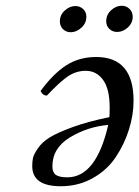

<svg xmlns="http://www.w3.org/2000/svg" viewBox="-20 -637 484 667"><path d="M162 -59Q162 -38 174 -29.5Q186 -21 214 -21Q314 -21 356 -203Q285 -197 223.5 -160Q162 -123 162 -59ZM360 -230Q361 -238 361 -264Q361 -328 338 -359.5Q315 -391 278 -391Q244 -391 215.5 -371.5Q187 -352 143 -305Q128 -305 121 -321Q165 -381 210 -410Q255 -439 314 -439Q444 -439 444 -287Q444 -238 428 -187Q412 -136 382 -91Q352 -46 302 -18Q252 10 191 10Q92 10 92 -60Q92 -76 94.5 -88Q97 -100 111.5 -121.5Q126 -143 152.5 -159.5Q179 -176 232.5 -195.5Q286 -215 360 -230ZM242 -616Q258 -616 269 -605.5Q280 -595 280 -579Q280 -556 262.5 -540.5Q245 -525 226 -525Q210 -525 199 -535.5Q188 -546 188 -563Q188 -585 205 -600.5Q222 -616 242 -616ZM403 -617Q419 -617 430 -606Q441 -595 441 -579Q441 -557 424 -541.5Q407 -526 387 -526Q371 -526 360 -536.5Q349 -547 349 -563Q349 -586 366 -601.5Q383 -617 403 -617Z"/></svg>

Font: Linux Libertine O
Style: Italic
Weight: 400
Italic angle: -12°
Designer: Philipp H. Poll
Foundry: Philipp H. Poll
Version: Version 5.1.6